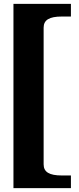

<svg xmlns="http://www.w3.org/2000/svg" viewBox="-20 -720 409 999"><path d="M207 135V-576C207 -616 236 -634 302 -634H349V-700H50V259H349V193H302C236 193 207 175 207 135Z"/></svg>

Font: LT Superior Serif ExtraBold
Style: Regular
Weight: 800
Designer: Daniel Lyons
Foundry: LyonsType
Version: Version 2.120;FEAKit 1.0